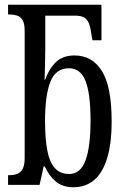

<svg xmlns="http://www.w3.org/2000/svg" viewBox="-20 -780 533 810"><path d="M290 10Q244 10 215 -14.5Q186 -39 169 -78H164L147 0H14V-41H20Q37 -41 51.5 -46Q66 -51 75 -66.5Q84 -82 84 -113V-651Q84 -681 75 -695.5Q66 -710 51.5 -714.5Q37 -719 20 -719H14V-760H408V-610H370L365 -639Q361 -670 353 -686Q345 -702 331.5 -708Q318 -714 297 -714H171V-575Q171 -558 170.5 -535.5Q170 -513 169.5 -492Q169 -471 168.5 -457Q168 -443 168 -443H170Q187 -490 216 -518Q245 -546 294 -546Q370 -546 410.5 -479.5Q451 -413 451 -269Q451 -173 431.5 -111Q412 -49 376 -19.5Q340 10 290 10ZM272 -46Q320 -46 341 -104Q362 -162 362 -271Q362 -384 341 -438Q320 -492 271 -492Q215 -492 192.5 -435Q170 -378 170 -270Q170 -198 179 -148Q188 -98 210.5 -72Q233 -46 272 -46Z"/></svg>

Font: Noto Serif ExtraCondensed
Style: Regular
Weight: 400
Width: 2
Designer: Monotype Design Team
Foundry: Monotype Imaging Inc.
Version: Version 2.013